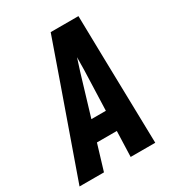

<svg xmlns="http://www.w3.org/2000/svg" viewBox="-199 -844 875 953"><g transform="rotate(-30 238.5 -367.5)"><path d="M-23 0 150 -490 236 -735H395L400 -490L411 0H270L275 -146H161L117 0ZM278 -260 286 -490Q286 -508 286.5 -526Q287 -544 287 -562Q281 -544 275.5 -526Q270 -508 264 -490L195 -260Z"/></g></svg>

Font: Iosevka SS04 Heavy Oblique
Style: Regular
Weight: 900
Italic angle: -9°
Monospace: yes
Designer: Belleve Invis
Foundry: Belleve Invis
Version: Version 19.0.0; ttfautohint (v1.8.4)